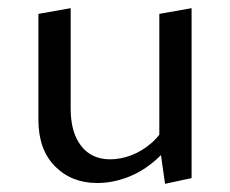

<svg xmlns="http://www.w3.org/2000/svg" viewBox="-20 -443 564 470"><path d="M218 5Q155 5 114.5 -36Q74 -77 74 -150V-409L153 -423V-177Q153 -119 178.5 -86Q204 -53 250 -53Q275 -53 301.5 -63Q328 -73 351.5 -93.5Q375 -114 390 -147L417 -123Q394 -80 361.5 -51.5Q329 -23 292 -9Q255 5 218 5ZM384 7 370 -92V-409L449 -423V-7Z"/></svg>

Font: Ysabeau Office Medium
Style: Regular
Weight: 500
Designer: Christian Thalmann (Catharsis Fonts)
Version: Version 2.001;gftools[0.9.30]; featfreeze: tnum,lnum,ss02